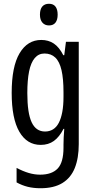

<svg xmlns="http://www.w3.org/2000/svg" viewBox="-20 -759 502 1019"><path d="M199 -547Q237 -547 265.5 -528Q294 -509 316 -466H321L330 -537H398V6Q398 80 377 132.5Q356 185 311 212.5Q266 240 195 240Q158 240 127.5 232.5Q97 225 68 209V132Q102 150 132.5 159Q163 168 193 168Q255 168 286 135.5Q317 103 317 25V9Q317 -8 318 -29.5Q319 -51 321 -75H317Q295 -32 266 -11Q237 10 196 10Q123 10 82.5 -60Q42 -130 42 -266Q42 -406 84 -476.5Q126 -547 199 -547ZM216 -475Q185 -475 164.5 -451Q144 -427 134.5 -380.5Q125 -334 125 -265Q125 -159 148 -110Q171 -61 219 -61Q243 -61 261.5 -72.5Q280 -84 292 -107Q304 -130 310.5 -164.5Q317 -199 317 -245V-270Q317 -341 306.5 -386.5Q296 -432 273.5 -453.5Q251 -475 216 -475ZM240 -739Q263 -739 274.5 -724Q286 -709 286 -681Q286 -654 274.5 -639Q263 -624 240 -624Q218 -624 205 -639Q192 -654 192 -681Q192 -710 204.5 -724.5Q217 -739 240 -739Z"/></svg>

Font: Noto Sans Khmer ExtraCondensed
Style: Regular
Weight: 400
Width: 2
Designer: Danh Hong and the Monotype Design Team
Foundry: Monotype Imaging Inc.
Version: Version 2.004